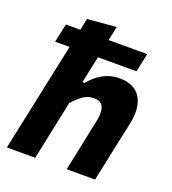

<svg xmlns="http://www.w3.org/2000/svg" viewBox="-136 -848 850 950"><g transform="rotate(20 289.0 -373.0)"><path d="M8.5 0Q20 -53 30.5 -103.5Q41 -154 54.5 -216L113 -493.5Q117.5 -513.5 121.8 -533.5Q126 -553.5 130 -573.5H54L75 -671.5H151Q154 -687 157.2 -702.2Q160.5 -717.5 164 -733L316 -746Q308 -710 300 -671.5H503.5L482.5 -573.5H279.5Q271.5 -536 262.5 -493.5L249.5 -432H261.5Q286.5 -465 327 -488.8Q367.5 -512.5 415.5 -512.5Q496 -512.5 527.8 -460Q559.5 -407.5 541 -320Q536.5 -298.5 530.8 -271.8Q525 -245 518.5 -216Q505.5 -154 495 -103.8Q484.5 -53.5 473 0H323.5Q335 -53.5 345.2 -102.8Q355.5 -152 367 -208L381.5 -277Q391 -322 380.5 -349.2Q370 -376.5 331 -376.5Q299 -376.5 273.2 -358Q247.5 -339.5 223.5 -312L201.5 -207.5Q190 -152 179.5 -102.8Q169 -53.5 158 0Z"/></g></svg>

Font: Commissioner
Style: Bold Italic
Weight: 700
Italic angle: -12°
Designer: Kostas Bartsokas
Foundry: Kostas Bartsokas
Version: Version 1.000; ttfautohint (v1.8.3)